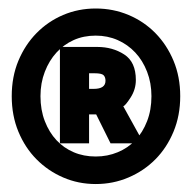

<svg xmlns="http://www.w3.org/2000/svg" viewBox="-20 -748 463 463"><path d="M210.9 -304.2Q168.9 -304.2 132.3 -320.1Q95.7 -335.9 68.1 -363.8Q40.5 -391.6 24.4 -430.4Q8.3 -469.2 8.3 -516.1Q8.3 -563 24.4 -601.6Q40.5 -640.1 68.1 -668.2Q95.7 -696.3 132.3 -711.9Q168.9 -727.5 210.9 -727.5Q252.9 -727.5 290 -711.9Q327.1 -696.3 354.7 -668.2Q382.3 -640.1 398.4 -601.6Q414.6 -563 414.6 -516.1Q414.6 -469.2 398.4 -430.4Q382.3 -391.6 354.7 -363.8Q327.1 -335.9 290 -320.1Q252.9 -304.2 210.9 -304.2ZM210.9 -370.6Q239.3 -370.6 263.9 -380.9Q288.6 -391.1 306.4 -409.9Q324.2 -428.7 334.7 -455.8Q345.2 -482.9 345.2 -516.1Q345.2 -547.9 334.7 -575Q324.2 -602.1 306.2 -621.3Q288.1 -640.6 263.7 -651.4Q239.3 -662.1 210.9 -662.1Q181.6 -662.1 157.7 -651.4Q133.8 -640.6 116.2 -621.3Q98.6 -602.1 88.1 -575Q77.6 -547.9 77.6 -516.1Q77.6 -482.9 88.1 -455.8Q98.6 -428.7 116.2 -409.9Q133.8 -391.1 157.7 -380.9Q181.6 -370.6 210.9 -370.6ZM124.5 -634.8H214.8Q251.5 -634.8 279.5 -616.7Q307.6 -598.6 307.6 -555.2Q307.6 -532.7 295.2 -513.2Q282.7 -493.7 277.3 -491.7L326.7 -402.3H246.6L211.9 -472.2H194.8V-402.3H124.5ZM206.1 -533.7Q234.4 -533.7 234.4 -553.2Q234.4 -562 229.7 -566.7Q225.1 -571.3 208 -571.3H194.8V-533.7Z"/></svg>

Font: Pyidaungsu
Style: Bold
Weight: 700
Designer: Sun Tun
Foundry: MCF
Version: Version 2.005 July 4, 2018; ttfautohint (v1.8.1)